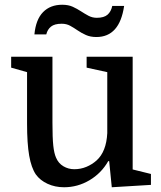

<svg xmlns="http://www.w3.org/2000/svg" viewBox="-20 -779 679 809"><path d="M201 -540V-262Q201 -198 204.5 -165.5Q208 -133 216 -115Q226 -91 247 -78.5Q268 -66 293 -66Q320 -66 344 -76Q368 -86 387 -103Q428 -140 432 -218V-475L345 -494V-540H539V-65L616 -46V0L451 10L440 -100H436Q407 -49 357 -19.5Q307 10 250 10Q212 10 180.5 -4.5Q149 -19 131 -44Q112 -72 103 -123Q94 -174 94 -259V-475L27 -494V-540ZM125 -634Q131 -697 161.5 -728Q192 -759 242 -759Q268 -759 286.5 -750.5Q305 -742 321 -731.5Q337 -721 353 -712.5Q369 -704 388 -704Q418 -704 433 -717Q448 -730 453 -754H503Q484 -623 386 -623Q361 -623 342 -631.5Q323 -640 307 -651Q291 -662 275.5 -670.5Q260 -679 240 -679Q210 -679 195 -667Q180 -655 175 -634Z"/></svg>

Font: Domine Medium
Style: Regular
Weight: 500
Designer: Pablo Impallari, Rodrigo Fuenzalida, Brenda Gallo
Foundry: Pablo Impallari, Rodrigo Fuenzalida, Brenda Gallo
Version: Version 2.000